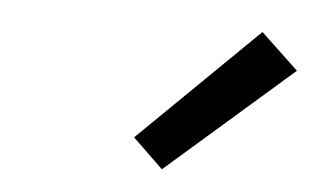

<svg xmlns="http://www.w3.org/2000/svg" viewBox="-33 -869 616 372"><g transform="rotate(5 275.0 -683.0)"><path d="M293 -542 234 -599 464 -824 537 -755Z"/></g></svg>

Font: Lode Dark
Style: Bold Italic
Weight: 700
Italic angle: -11°
Monospace: yes
Designer: Belleve Invis
Foundry: Belleve Invis
Version: Version 29.2.0; ttfautohint (v1.8.3)